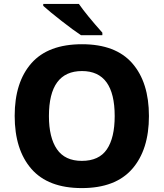

<svg xmlns="http://www.w3.org/2000/svg" viewBox="-20 -951 836 981"><path d="M398 10Q226 10 140.5 -88Q55 -186 55 -359Q55 -531 140.5 -628Q226 -725 399 -725Q571 -725 656 -627.5Q741 -530 741 -358Q741 -186 655.5 -88Q570 10 398 10ZM398 -129Q486 -129 526 -188Q566 -247 566 -358Q566 -588 399 -588Q230 -588 230 -358Q230 -248 271 -188.5Q312 -129 398 -129ZM503 -784V-771H394Q356 -796 294.5 -844Q233 -892 201 -921V-931H383Q421 -876 503 -784Z"/></svg>

Font: Noto Sans UI ExtraBold
Style: Regular
Weight: 800
Designer: Monotype Design Team
Foundry: Monotype Imaging Inc.
Version: Version 1.001